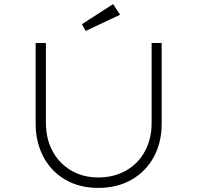

<svg xmlns="http://www.w3.org/2000/svg" viewBox="-20 -910 963 937"><path d="M459 7Q368 7 299 -33Q230 -73 192 -144.5Q154 -216 154 -306V-700H204V-311Q204 -232 237 -171.5Q270 -111 328 -77.5Q386 -44 459 -44Q536 -44 595 -77.5Q654 -111 687 -171.5Q720 -232 720 -311V-700H769V-305Q769 -215 730.5 -144Q692 -73 622 -33Q552 7 459 7ZM398 -759 380 -792 532 -890 566 -838Z"/></svg>

Font: Lexend Giga ExtraLight
Style: Regular
Weight: 250
Version: Version 1.007